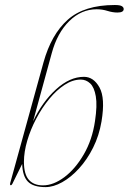

<svg xmlns="http://www.w3.org/2000/svg" viewBox="-20 -739 514 766"><path d="M186.5 -527 112 -255Q149 -333 203.8 -382.8Q258.5 -432.5 315 -432.5Q353.5 -432.5 377 -390Q400.5 -347.5 385 -254.5Q375.5 -198 351.5 -150Q327.5 -102 295.2 -66.8Q263 -31.5 228 -12Q193 7.5 161.5 7.5Q113 7.5 91.5 -14.2Q70 -36 68.5 -85L29 -5Q26 0.5 22.5 0Q19 -0.5 20.5 -8L153.5 -490Q184.5 -601.5 250.2 -660.2Q316 -719 438 -719Q458.5 -719 466 -714.5Q473.5 -710 473.5 -703Q473.5 -689 448.5 -689Q429.5 -689 408.8 -695.5Q388 -702 365.5 -702Q304.5 -702 256.5 -655Q208.5 -608 186.5 -527ZM302 -421.5Q270 -421.5 237.8 -400.5Q205.5 -379.5 176.5 -344.2Q147.5 -309 124.8 -266Q102 -223 88.8 -178Q75.5 -133 75.5 -93Q75.5 -44 95 -21.8Q114.5 0.5 151.5 0.5Q193 0.5 236.8 -32.2Q280.5 -65 314.2 -123Q348 -181 359 -256Q368.5 -318.5 362.2 -354.8Q356 -391 339.8 -406.2Q323.5 -421.5 302 -421.5Z"/></svg>

Font: Fraunces 144pt S000 Thin
Style: Italic
Weight: 100
Italic angle: -16°
Version: Version 1.000; ttfautohint (v1.8.3)